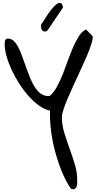

<svg xmlns="http://www.w3.org/2000/svg" viewBox="-20 -1248 668 1337"><path d="M328.1 -477.5Q290 -485.4 252 -512.7Q213.9 -540 179.2 -579.1Q144.5 -618.2 113.8 -666Q83 -713.9 60.5 -762.7Q38.1 -811.5 25.4 -857.4Q12.7 -903.3 12.7 -939.5Q12.7 -944.3 13.2 -951.2Q13.7 -958 15.1 -964.4Q16.6 -970.7 21.5 -975.1Q26.4 -979.5 34.2 -979.5Q58.6 -979.5 76.2 -962.4Q93.8 -945.3 108.4 -917Q123 -888.7 135.7 -852.5Q148.4 -816.4 161.6 -779.3Q174.8 -742.2 189.5 -706.1Q204.1 -669.9 222.2 -641.6Q240.2 -613.3 263.7 -596.2Q287.1 -579.1 317.4 -579.1Q319.3 -579.1 322.8 -580.1Q326.2 -581.1 328.1 -581.1Q355.5 -605.5 377.4 -646Q399.4 -686.5 418 -733.4Q436.5 -780.3 454.1 -830.1Q471.7 -879.9 490.7 -922.9Q509.8 -965.8 530.8 -998Q551.8 -1030.3 579.1 -1043L621.1 -1000Q628.9 -992.2 623.5 -968.3Q618.2 -944.3 605 -908.7Q591.8 -873 572.3 -829.6Q552.7 -786.1 531.2 -739.3Q509.8 -692.4 488.3 -646Q466.8 -599.6 449.7 -558.6Q432.6 -517.6 421.9 -485.4Q411.1 -453.1 411.1 -434.6Q411.1 -376 428.2 -321.3Q445.3 -266.6 464.8 -212.4Q484.4 -158.2 501 -104Q517.6 -49.8 517.6 6.8Q517.6 14.6 517.6 26.9Q517.6 39.1 514.2 49.8Q510.7 60.5 501.5 66.4Q492.2 72.3 474.6 67.4Q438.5 14.6 411.1 -52.2Q383.8 -119.1 364.3 -191.4Q344.7 -263.7 335.4 -337.4Q326.2 -411.1 328.1 -477.5ZM418.9 -1196.3 313.5 -1040Q301.8 -1026.4 290 -1028.3Q278.3 -1030.3 272 -1039.6Q265.6 -1048.8 265.1 -1063Q264.6 -1077.1 275.4 -1090.8Q278.3 -1093.8 281.7 -1099.1Q285.2 -1104.5 286.1 -1106.4Q295.9 -1122.1 308.6 -1141.6Q321.3 -1161.1 335 -1178.2Q348.6 -1195.3 361.8 -1208.5Q375 -1221.7 386.7 -1226.1Q398.4 -1230.5 406.7 -1224.1Q415 -1217.8 418.9 -1196.3Z"/></svg>

Font: Gloria Hallelujah
Style: Regular
Weight: 400
Designer: Kimberly Geswein
Foundry: Kimberly Geswein
Version: Version 1.004 2010